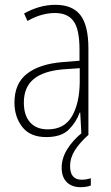

<svg xmlns="http://www.w3.org/2000/svg" viewBox="-20 -559 460 797"><path d="M210 -539Q281 -539 314 -496Q347 -453 347 -357V0H318L313 -92H311Q296 -51 265 -20.5Q234 10 172 10Q105 10 72.5 -32Q40 -74 40 -133Q40 -212 91.5 -252.5Q143 -293 237 -301L310 -307V-353Q310 -437 285.5 -471Q261 -505 208 -505Q182 -505 154 -497.5Q126 -490 94 -472L80 -503Q110 -520 143 -529.5Q176 -539 210 -539ZM240 -271Q160 -264 119.5 -230.5Q79 -197 79 -133Q79 -80 105 -51Q131 -22 178 -22Q247 -22 278.5 -76Q310 -130 311 -218V-276ZM271 131Q271 187 319 187Q330 187 340.5 185Q351 183 357 181V211Q350 214 339 216Q328 218 315 218Q278 218 257 197Q236 176 236 137Q236 98 259 60.5Q282 23 323 -10L348 0Q311 33 291 64.5Q271 96 271 131Z"/></svg>

Font: Noto Sans Sinhala Condensed ExtraLight
Style: Regular
Weight: 200
Width: 3
Designer: Jelle Bosma - Monotype Design Team
Foundry: Monotype Imaging Inc.
Version: Version 2.006; ttfautohint (v1.8.4.7-5d5b)